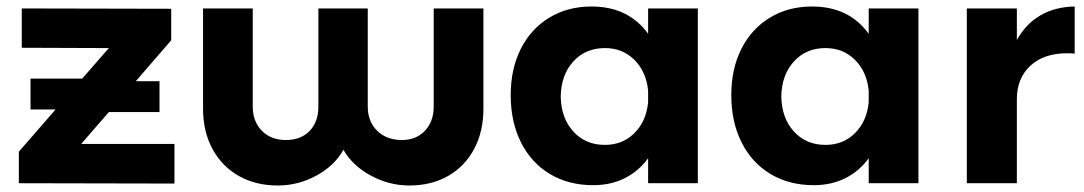

<svg xmlns="http://www.w3.org/2000/svg" viewBox="-20 -564 3338 591"><path d="M230 -121H517V1L38 0V-97L151 -227H74V-322H233L315 -416L47 -417V-538L507 -537V-440L398 -314H471V-219H315Z M1240 7Q1178 7 1121.5 -23.5Q1065 -54 1037 -103Q1010 -54 954 -23.5Q898 7 835 7Q767 7 715 -22.5Q663 -52 634 -105.5Q605 -159 605 -229V-538H758V-236Q758 -190 786 -161.5Q814 -133 860 -133Q906 -133 933 -161Q960 -189 960 -236V-538H1112V-236Q1112 -190 1141 -161.5Q1170 -133 1217 -133Q1261 -133 1288 -161.5Q1315 -190 1315 -236V-538H1468V-229Q1468 -159 1439.5 -105.5Q1411 -52 1359.5 -22.5Q1308 7 1240 7Z M2128 -538V0H1975V-77Q1946 -37 1903 -15.5Q1860 6 1806 6Q1730 6 1672.5 -28.5Q1615 -63 1583.5 -126Q1552 -189 1552 -271Q1552 -352 1583 -413.5Q1614 -475 1670.5 -509.5Q1727 -544 1801 -544Q1914 -544 1975 -460V-538ZM1975 -249V-285Q1969 -344 1932.5 -380Q1896 -416 1842 -416Q1782 -416 1744.5 -374.5Q1707 -333 1706 -267Q1707 -201 1744.5 -159.5Q1782 -118 1842 -118Q1896 -118 1932.5 -154Q1969 -190 1975 -249Z M2807 -538V0H2654V-77Q2625 -37 2582 -15.5Q2539 6 2485 6Q2409 6 2351.5 -28.5Q2294 -63 2262.5 -126Q2231 -189 2231 -271Q2231 -352 2262 -413.5Q2293 -475 2349.5 -509.5Q2406 -544 2480 -544Q2593 -544 2654 -460V-538ZM2654 -249V-285Q2648 -344 2611.5 -380Q2575 -416 2521 -416Q2461 -416 2423.5 -374.5Q2386 -333 2385 -267Q2386 -201 2423.5 -159.5Q2461 -118 2521 -118Q2575 -118 2611.5 -154Q2648 -190 2654 -249Z M3288 -544V-399Q3280 -400 3264 -400Q3193 -400 3151.5 -361.5Q3110 -323 3110 -259V0H2956V-538H3110V-441Q3138 -491 3183 -517Q3228 -543 3288 -544Z"/></svg>

Font: TypoPRO Montserrat Alternates
Style: Regular
Weight: 600
Designer: Julieta Ulanovsky
Foundry: Julieta Ulanovsky
Version: Version 6.001